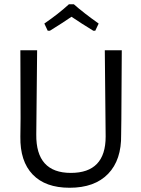

<svg xmlns="http://www.w3.org/2000/svg" viewBox="-20 -878 666 905"><path d="M305 -858C272.3 -828 233.7 -797.7 189 -767L205 -733H215C257 -759 291 -781 317 -799C348.3 -777.7 382.7 -755.7 420 -733H429L445 -767C397 -801 358 -831.3 328 -858ZM551 -243 552 -315 554 -641H474L478 -234C478 -120 423.3 -63 314 -63C204 -63 149.7 -123.3 151 -244L155 -641H76L77 -321L76 -234C74.7 -156.7 94 -97.2 134 -55.5C174 -13.8 232 7 308 7C386.7 7 447.2 -14.8 489.5 -58.5C531.8 -102.2 552.3 -163.7 551 -243Z"/></svg>

Font: Alegreya Sans SC
Style: Regular
Weight: 400
Designer: Juan Pablo del Peral
Foundry: Huerta Tipografica
Version: Version 1.000;PS 001.000;hotconv 1.0.70;makeotf.lib2.5.58329